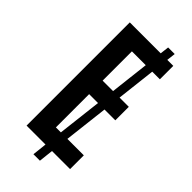

<svg xmlns="http://www.w3.org/2000/svg" viewBox="-263 -812 939 939"><g transform="rotate(45 206.5 -342.5)"><path d="M369.6 0H244.6L236.3 75.2H191.4L199.7 0H68.8V-713.9H282.7L288.1 -759.8H333.5L328.1 -713.9H369.6V-621.1H316.9L293.5 -418.5H357.4V-325.2H282.7L255.9 -95.2H369.6ZM176.3 -418.5H248.5L272 -621.1H176.3ZM176.3 -95.2H210.9L237.8 -325.2H176.3Z"/></g></svg>

Font: Open Sans Condensed SemiBold
Style: Regular
Weight: 600
Width: 3
Designer: Monotype Design Team
Foundry: Monotype Imaging Inc.
Version: Version 3.000; ttfautohint (v1.8.4)